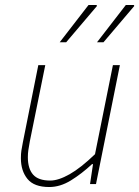

<svg xmlns="http://www.w3.org/2000/svg" viewBox="-20 -740 560 772"><path d="M178 12Q117 12 90.5 -20.5Q64 -53 64 -104Q64 -122 66 -134.5Q68 -147 72 -168L134 -478H162L100 -172Q96 -150 94 -136.5Q92 -123 92 -108Q92 -62 113 -38Q134 -14 182 -14Q215 -14 260 -39.5Q305 -65 362 -120L434 -478H462L366 0H342L354 -80H350Q308 -41 265 -14.5Q222 12 178 12ZM220 -570 336 -720H368L370 -716L246 -570ZM370 -570 486 -720H518L520 -716L396 -570Z"/></svg>

Font: Source Sans 3 ExtraLight ExtraLight
Style: Italic
Weight: 250
Italic angle: -11°
Version: Version 3.052;hotconv 1.1.0;makeotfexe 2.6.0